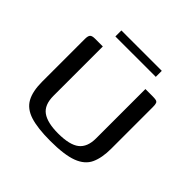

<svg xmlns="http://www.w3.org/2000/svg" viewBox="-135 -617 746 746"><g transform="rotate(45 238.0 -244.5)"><path d="M121 -399V-128Q121 -78 149.5 -57.5Q178 -37 237 -37Q300 -37 327.5 -58.5Q355 -80 355 -128V-399Q356 -399 361.5 -399Q367 -399 373.5 -399Q380 -399 386 -399Q392 -399 394 -399Q406 -399 413 -397.5Q420 -396 422.5 -390Q425 -384 425 -370V-141Q425 -91 410 -58.5Q395 -26 354 -10.5Q313 5 236 5Q166 5 125.5 -8Q85 -21 68 -52Q51 -83 51 -136V-370Q51 -387 56.5 -393Q62 -399 78 -399Q89 -399 99.5 -399Q110 -399 121 -399ZM128 -461V-494H350V-461Z"/></g></svg>

Font: Genos Thin
Style: Regular
Weight: 400
Version: Version 1.010